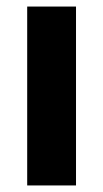

<svg xmlns="http://www.w3.org/2000/svg" viewBox="-20 -566 315 586"><path d="M212 0H63V-546H212Z"/></svg>

Font: Noto Sans Display SemiCondensed
Style: Regular
Weight: 400
Width: 4
Version: Version 2.003